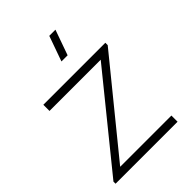

<svg xmlns="http://www.w3.org/2000/svg" viewBox="-222 -868 970 970"><g transform="rotate(-45 263.5 -382.5)"><path d="M307.5 -630H263.5L311.5 -765H355.5ZM20 0V-15L410 -496H44V-540H487V-523L97 -44H463V0Z"/></g></svg>

Font: Manrope ExtraLight
Style: Regular
Weight: 200
Designer: Mikhail Sharanda
Foundry: Mikhail Sharanda
Version: Version 4.505